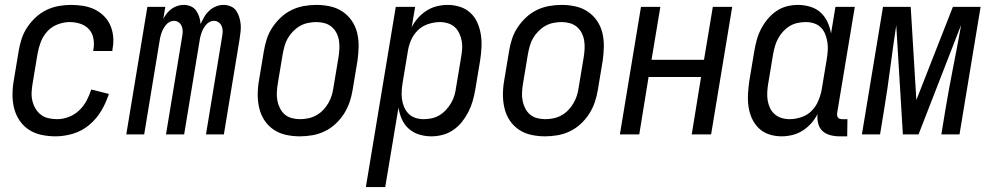

<svg xmlns="http://www.w3.org/2000/svg" viewBox="-20 -548 4040 783"><path d="M207 8Q177 8 149 2Q121 -4 98.5 -18.5Q76 -33 60.5 -55.5Q45 -78 38 -105Q31 -132 31 -161Q31 -190 36 -219L56 -339Q60 -364 68 -389Q76 -414 91 -436.5Q106 -459 126 -477.5Q146 -496 170 -507.5Q194 -519 219.5 -523.5Q245 -528 270 -528Q295 -528 319.5 -524Q344 -520 365 -510Q386 -500 403 -483.5Q420 -467 429.5 -445.5Q439 -424 441.5 -399Q444 -374 439 -349L438 -340H360L361 -346Q365 -369 361 -391Q357 -413 343 -428.5Q329 -444 308 -451Q287 -458 264 -458Q240 -458 215 -448.5Q190 -439 172.5 -419.5Q155 -400 146 -376Q137 -352 133 -328L113 -208Q110 -190 109 -172Q108 -154 112 -137Q116 -120 125 -105Q134 -90 147 -80Q160 -70 177.5 -66Q195 -62 213 -62Q236 -62 260 -71Q284 -80 302.5 -97.5Q321 -115 333 -137.5Q345 -160 352 -183L424 -165Q413 -130 393.5 -97Q374 -64 344.5 -39Q315 -14 278.5 -3Q242 8 207 8Z M495 0 581 -520H654L646 -471Q652 -483 660.5 -493.5Q669 -504 680 -512Q691 -520 703.5 -524Q716 -528 729 -528Q745 -528 758.5 -522Q772 -516 780 -504.5Q788 -493 792.5 -479Q797 -465 798 -450Q805 -465 813 -479Q821 -493 833.5 -504.5Q846 -516 861 -522Q876 -528 892 -528Q907 -528 921 -522Q935 -516 943 -504.5Q951 -493 955.5 -478.5Q960 -464 961.5 -449Q963 -434 961 -418.5Q959 -403 957 -388L893 0H820L886 -400Q888 -411 888 -421.5Q888 -432 884 -441.5Q880 -451 871.5 -457Q863 -463 852 -463Q843 -463 834.5 -458.5Q826 -454 819.5 -446Q813 -438 808.5 -429.5Q804 -421 801 -412Q798 -403 796 -394Q794 -385 793 -376L731 0H657L723 -400Q725 -411 725 -421.5Q725 -432 721 -441.5Q717 -451 708.5 -457Q700 -463 690 -463Q680 -463 671.5 -458.5Q663 -454 656.5 -446Q650 -438 645.5 -429.5Q641 -421 638 -412Q635 -403 633 -394Q631 -385 630 -376L568 0Z M1203 8Q1174 8 1146.5 2Q1119 -4 1096.5 -19Q1074 -34 1059 -56.5Q1044 -79 1037.5 -106Q1031 -133 1031 -161.5Q1031 -190 1036 -219L1056 -339Q1060 -364 1068 -389Q1076 -414 1091 -436.5Q1106 -459 1126 -477.5Q1146 -496 1170 -507.5Q1194 -519 1219.5 -523.5Q1245 -528 1270 -528Q1299 -528 1326.5 -522Q1354 -516 1376.5 -501Q1399 -486 1414.5 -463.5Q1430 -441 1436.5 -414Q1443 -387 1442.5 -358.5Q1442 -330 1438 -301L1418 -181Q1414 -156 1405.5 -131Q1397 -106 1382.5 -83.5Q1368 -61 1348 -42.5Q1328 -24 1304 -12.5Q1280 -1 1254 3.5Q1228 8 1203 8ZM1204 -62Q1220 -62 1237 -65.5Q1254 -69 1269.5 -77.5Q1285 -86 1297.5 -99Q1310 -112 1319 -127.5Q1328 -143 1333 -159.5Q1338 -176 1340 -192L1360 -312Q1363 -330 1364 -347.5Q1365 -365 1362.5 -381.5Q1360 -398 1352.5 -413Q1345 -428 1332.5 -438.5Q1320 -449 1304 -453.5Q1288 -458 1270 -458Q1254 -458 1236.5 -454.5Q1219 -451 1204 -442.5Q1189 -434 1176 -421Q1163 -408 1154 -392.5Q1145 -377 1140.5 -360.5Q1136 -344 1133 -328L1113 -208Q1110 -190 1109 -172.5Q1108 -155 1111 -138.5Q1114 -122 1121.5 -107Q1129 -92 1141 -81.5Q1153 -71 1169.5 -66.5Q1186 -62 1204 -62Z M1472 215 1594 -520H1673L1659 -437Q1669 -457 1684.5 -474.5Q1700 -492 1719.5 -504.5Q1739 -517 1761.5 -522.5Q1784 -528 1805 -528Q1832 -528 1856.5 -520Q1881 -512 1899 -495Q1917 -478 1927 -455Q1937 -432 1941 -406.5Q1945 -381 1943.5 -354Q1942 -327 1938 -301L1918 -181Q1914 -158 1907.5 -135.5Q1901 -113 1890 -91.5Q1879 -70 1864 -51Q1849 -32 1828.5 -18Q1808 -4 1785 2Q1762 8 1739 8Q1713 8 1689 0.5Q1665 -7 1647 -23Q1629 -39 1619 -61.5Q1609 -84 1605 -109L1551 215ZM1708 -62Q1724 -62 1740.5 -65.5Q1757 -69 1772 -78Q1787 -87 1799 -100Q1811 -113 1820 -128.5Q1829 -144 1833.5 -160Q1838 -176 1840 -192L1860 -312Q1863 -329 1864.5 -346.5Q1866 -364 1863 -380.5Q1860 -397 1853 -412Q1846 -427 1834.5 -437.5Q1823 -448 1807 -453Q1791 -458 1774 -458Q1751 -458 1726.5 -450Q1702 -442 1684 -424.5Q1666 -407 1656 -383.5Q1646 -360 1643 -337L1623 -217Q1620 -199 1618.5 -181Q1617 -163 1619 -146Q1621 -129 1627.5 -113Q1634 -97 1645.5 -85Q1657 -73 1673.5 -67.5Q1690 -62 1708 -62Z M2203 8Q2174 8 2146.5 2Q2119 -4 2096.5 -19Q2074 -34 2059 -56.5Q2044 -79 2037.5 -106Q2031 -133 2031 -161.5Q2031 -190 2036 -219L2056 -339Q2060 -364 2068 -389Q2076 -414 2091 -436.5Q2106 -459 2126 -477.5Q2146 -496 2170 -507.5Q2194 -519 2219.5 -523.5Q2245 -528 2270 -528Q2299 -528 2326.5 -522Q2354 -516 2376.5 -501Q2399 -486 2414.5 -463.5Q2430 -441 2436.5 -414Q2443 -387 2442.5 -358.5Q2442 -330 2438 -301L2418 -181Q2414 -156 2405.5 -131Q2397 -106 2382.5 -83.5Q2368 -61 2348 -42.5Q2328 -24 2304 -12.5Q2280 -1 2254 3.5Q2228 8 2203 8ZM2204 -62Q2220 -62 2237 -65.5Q2254 -69 2269.5 -77.5Q2285 -86 2297.5 -99Q2310 -112 2319 -127.5Q2328 -143 2333 -159.5Q2338 -176 2340 -192L2360 -312Q2363 -330 2364 -347.5Q2365 -365 2362.5 -381.5Q2360 -398 2352.5 -413Q2345 -428 2332.5 -438.5Q2320 -449 2304 -453.5Q2288 -458 2270 -458Q2254 -458 2236.5 -454.5Q2219 -451 2204 -442.5Q2189 -434 2176 -421Q2163 -408 2154 -392.5Q2145 -377 2140.5 -360.5Q2136 -344 2133 -328L2113 -208Q2110 -190 2109 -172.5Q2108 -155 2111 -138.5Q2114 -122 2121.5 -107Q2129 -92 2141 -81.5Q2153 -71 2169.5 -66.5Q2186 -62 2204 -62Z M2508 0 2594 -520H2673L2637 -304H2851L2887 -520H2966L2880 0H2801L2839 -234H2625L2587 0Z M3168 8Q3141 8 3116.5 0Q3092 -8 3074.5 -25Q3057 -42 3046.5 -65Q3036 -88 3032.5 -113.5Q3029 -139 3030.5 -166Q3032 -193 3036 -219L3056 -339Q3060 -362 3066 -384.5Q3072 -407 3083 -428.5Q3094 -450 3109.5 -469Q3125 -488 3145 -502Q3165 -516 3188 -522Q3211 -528 3234 -528Q3260 -528 3284.5 -520.5Q3309 -513 3326.5 -497Q3344 -481 3354.5 -458.5Q3365 -436 3369 -411L3387 -520H3466L3394 -87Q3393 -82 3394 -77Q3395 -72 3397.5 -68.5Q3400 -65 3405 -63.5Q3410 -62 3415 -62H3436L3435 8H3403Q3384 8 3365.5 3Q3347 -2 3334 -14Q3321 -26 3316.5 -45Q3312 -64 3314 -83Q3304 -63 3288.5 -45.5Q3273 -28 3253.5 -15.5Q3234 -3 3211.5 2.5Q3189 8 3168 8ZM3200 -62Q3223 -62 3247.5 -70Q3272 -78 3289.5 -95.5Q3307 -113 3317 -136.5Q3327 -160 3331 -183L3351 -303Q3354 -321 3355.5 -339Q3357 -357 3354.5 -374Q3352 -391 3346 -407Q3340 -423 3328.5 -435Q3317 -447 3300.5 -452.5Q3284 -458 3266 -458Q3250 -458 3233 -454.5Q3216 -451 3201 -442Q3186 -433 3174 -420Q3162 -407 3153.5 -391.5Q3145 -376 3140.5 -360Q3136 -344 3133 -328L3113 -208Q3110 -191 3109 -173.5Q3108 -156 3110.5 -139.5Q3113 -123 3120 -108Q3127 -93 3139 -82.5Q3151 -72 3167 -67Q3183 -62 3200 -62Z M3495 0 3581 -520H3694L3717 -140L3866 -520H3979L3893 0H3819L3836 -104Q3850 -187 3866.5 -270.5Q3883 -354 3898 -437L3899 -445L3726 0H3662L3635 -445Q3622 -359 3611 -274Q3600 -189 3586 -104L3569 0Z"/></svg>

Font: Iosevka Fixed
Style: Italic
Weight: 400
Italic angle: -9°
Monospace: yes
Designer: Belleve Invis
Foundry: Belleve Invis
Version: Version 33.2.4